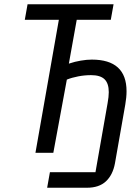

<svg xmlns="http://www.w3.org/2000/svg" viewBox="-20 -718 640 902"><path d="M428.5 91 485.5 -233.5Q491 -264 491 -285Q491 -326.5 471 -345.8Q451 -365 408 -365Q377.5 -365 347.5 -359.2Q317.5 -353.5 294 -344L230.5 0H146.5L256.5 -625H96.5L109.5 -698H513.5L500.5 -625H340.5L303.5 -419L306.5 -420Q331.5 -428.5 359.5 -433.2Q387.5 -438 411.5 -438Q574.5 -438 574.5 -289.5Q574.5 -260.5 568.5 -226.5L520 49.5Q510 103.5 477.8 133.8Q445.5 164 388.5 164H201.5L214.5 91Z"/></svg>

Font: JuliaMono Medium
Style: Italic
Weight: 500
Italic angle: -9°
Monospace: yes
Designer: cormullion
Foundry: corm
Version: Version 0.054; ttfautohint (v1.8.4)